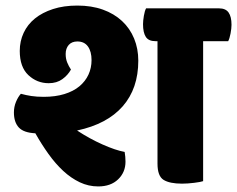

<svg xmlns="http://www.w3.org/2000/svg" viewBox="-20 -650 852 690"><path d="M477 -432Q477 -332 421 -268Q365 -204 257 -181Q301 -152 348 -131Q395 -110 428 -104Q431 -86 431 -69Q431 -31 404.5 -5.5Q378 20 333 20Q298 20 266.5 5Q235 -10 207 -36Q179 -62 154 -97Q129 -132 107 -171Q65 -173 47.5 -192Q30 -211 30 -246Q30 -266 37.5 -284Q45 -302 55 -313Q73 -308 92.5 -305Q112 -302 137 -302Q179 -302 211.5 -312Q244 -322 265.5 -340Q287 -358 298 -382Q309 -406 309 -434Q309 -465 296 -483Q283 -501 258 -501Q238 -501 227 -488.5Q216 -476 216 -456Q216 -439 221.5 -425.5Q227 -412 235 -400Q224 -380 204 -365.5Q184 -351 155 -351Q113 -351 82 -380Q51 -409 51 -467Q51 -502 65 -532Q79 -562 105.5 -583.5Q132 -605 170.5 -617.5Q209 -630 258 -630Q309 -630 349.5 -615.5Q390 -601 418.5 -574.5Q447 -548 462 -511.5Q477 -475 477 -432ZM767 -620Q791 -620 801.5 -605Q812 -590 812 -561Q812 -548 808.5 -529.5Q805 -511 800 -502H710V1Q702 4 678 7Q654 10 634 10Q590 10 568 -3.5Q546 -17 546 -62V-502H539Q514 -502 504 -517.5Q494 -533 494 -563Q494 -575 497 -593Q500 -611 505 -620Z"/></svg>

Font: Baloo
Style: Regular
Weight: 400
Designer: Sarang Kulkarni and Ek Type
Foundry: Ek Type
Version: Version 1.100;PS 1.000;hotconv 1.0.88;makeotf.lib2.5.647800;